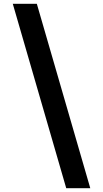

<svg xmlns="http://www.w3.org/2000/svg" viewBox="-20 -843 540 1006"><path d="M327 143 47 -823H173L453 143Z"/></svg>

Font: Iosevka Curly Extrabold
Style: Regular
Weight: 800
Monospace: yes
Designer: Belleve Invis
Foundry: Belleve Invis
Version: Version 22.1.2; ttfautohint (v1.8.4)